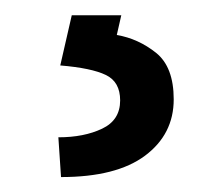

<svg xmlns="http://www.w3.org/2000/svg" viewBox="-20 -20 288 252"><path d="M74.2 0H139.2L133.3 25.9Q161.6 30.8 184.8 49.3Q208 67.9 208 110.4Q208 156.2 170.4 184.3Q132.8 212.4 60.1 212.4L56.6 160.2Q90.3 160.2 114 148.9Q137.7 137.7 137.7 111.8Q137.7 87.4 118.9 78.4Q100.1 69.3 59.1 65.9Z"/></svg>

Font: Vazirmatn RD UI FD
Style: Regular
Weight: 400
Designer: Saber Rastikerdar
Foundry: Saber Rastikerdar
Version: Version 33.003